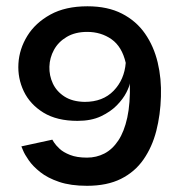

<svg xmlns="http://www.w3.org/2000/svg" viewBox="-20 -590 587 620"><path d="M261 10Q208 10 170.8 -2.7Q133.7 -15.3 110 -34.2Q86.3 -53 73 -72.2Q59.7 -91.3 54.5 -104.2Q49.3 -117 49 -117.3L149 -139Q149 -138.7 154.5 -130Q160 -121.3 172.2 -109.8Q184.3 -98.3 206.2 -89.7Q228 -81 261 -81Q291.3 -81 317.2 -94.3Q343 -107.7 362 -136.2Q381 -164.7 391 -210.3Q401 -256 399.3 -321Q398 -311 388 -291.2Q378 -271.3 357.7 -250.3Q337.3 -229.3 306 -214.5Q274.7 -199.7 230.3 -199.7Q163.7 -199.7 120.3 -226.3Q77 -253 56.8 -295.2Q36.7 -337.3 39.5 -384.7Q42.3 -432 68.3 -474.2Q94.3 -516.3 142.8 -543Q191.3 -569.7 262.3 -569.7Q327.7 -569.7 373.8 -546Q420 -522.3 448.3 -481.5Q476.7 -440.7 489.2 -388.3Q501.7 -336 499.7 -278Q498 -219.3 484.7 -167.3Q471.3 -115.3 443.5 -75.2Q415.7 -35 370.7 -12.5Q325.7 10 261 10ZM253.3 -261Q312.3 -261 347 -297Q381.7 -333 386 -387Q374 -439.3 340.2 -463.2Q306.3 -487 261.7 -487Q222.7 -487 195.5 -470.8Q168.3 -454.7 154.3 -429Q140.3 -403.3 139.5 -374.7Q138.7 -346 150.7 -320.3Q162.7 -294.7 188.3 -278.2Q214 -261.7 253.3 -261Z"/></svg>

Font: Darker Grotesque Light
Style: Regular
Weight: 300
Designer: Gabriel Lam
Foundry: TypeRant
Version: Version 1.000;gftools[0.9.28]